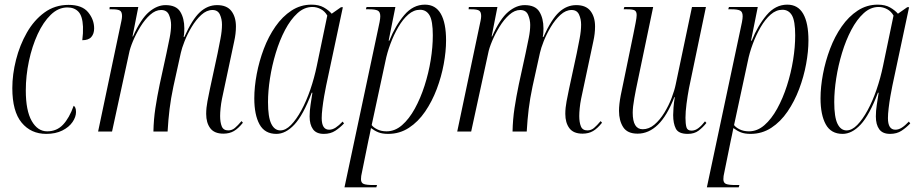

<svg xmlns="http://www.w3.org/2000/svg" viewBox="-20 -566 3960 826"><path d="M179 10Q113 10 73 -38.5Q33 -87 33 -187Q33 -246 49 -309Q65 -372 95.5 -425.5Q126 -479 171 -512Q216 -545 275 -545Q333 -545 359 -513.5Q385 -482 385 -444Q385 -421 373 -407Q361 -393 334 -393Q338 -423 337 -451Q335 -497 317.5 -515.5Q300 -534 270 -534Q231 -534 198.5 -502.5Q166 -471 142 -419Q118 -367 104.5 -303.5Q91 -240 91 -177Q91 -90 116.5 -45.5Q142 -1 183 -1Q224 -1 251 -29.5Q278 -58 297 -111Q301 -109 304 -102.5Q307 -96 307 -84Q307 -63 292 -41Q277 -19 248 -4.5Q219 10 179 10Z M941 9Q902 9 884.5 -14.5Q867 -38 867 -76Q867 -102 872.5 -130.5Q878 -159 883 -183L916 -336Q922 -366 928.5 -399.5Q935 -433 935 -460Q935 -484 926 -503.5Q917 -523 894 -523Q869 -523 846 -502Q823 -481 804.5 -450Q786 -419 774 -388.5Q762 -358 758 -339L726 -194Q715 -142 709.5 -97Q704 -52 701 0H640Q641 -52 648.5 -101Q656 -150 667 -203L696 -336Q704 -374 710 -404Q716 -434 716 -459Q716 -481 707 -502Q698 -523 673 -523Q649 -523 626 -502.5Q603 -482 584 -451Q565 -420 552 -389Q539 -358 535 -336L462 0H402L497 -451Q500 -465 502.5 -477Q505 -489 505 -497Q505 -515 496 -520.5Q487 -526 462 -526H451L452 -536H575L550 -409H552Q586 -485 621 -514.5Q656 -544 692 -544Q738 -544 755.5 -515.5Q773 -487 773 -444Q773 -436 772.5 -426.5Q772 -417 770 -407H773Q807 -483 840 -513.5Q873 -544 914 -544Q956 -544 975.5 -518.5Q995 -493 995 -452Q995 -421 987.5 -388Q980 -355 975 -329L935 -141Q931 -121 929 -101Q927 -81 927 -67Q927 -40 934 -22.5Q941 -5 962 -5Q978 -5 990.5 -15.5Q1003 -26 1019 -45L1025 -38Q1005 -13 986 -2Q967 9 941 9Z M1169 10Q1119 10 1096.5 -31Q1074 -72 1074 -143Q1074 -192 1084.5 -247.5Q1095 -303 1115 -356Q1135 -409 1165 -452Q1195 -495 1234 -520.5Q1273 -546 1320 -546Q1352 -546 1373 -534Q1394 -522 1407 -507L1447 -535H1455L1383 -197Q1379 -178 1374.5 -152Q1370 -126 1367 -100.5Q1364 -75 1364 -58Q1364 -8 1396 -8Q1410 -8 1424 -17Q1438 -26 1454 -43L1460 -35Q1443 -17 1422.5 -3.5Q1402 10 1373 10Q1341 10 1326.5 -10Q1312 -30 1312 -65Q1312 -89 1316 -115Q1320 -141 1324 -167H1321Q1284 -70 1246.5 -30Q1209 10 1169 10ZM1186 -5Q1209 -5 1232 -28.5Q1255 -52 1276.5 -91.5Q1298 -131 1315 -180.5Q1332 -230 1343 -283L1388 -499Q1378 -517 1360.5 -526.5Q1343 -536 1324 -536Q1289 -536 1259.5 -509Q1230 -482 1206.5 -437.5Q1183 -393 1166.5 -338.5Q1150 -284 1141.5 -229Q1133 -174 1133 -127Q1133 -62 1147 -33.5Q1161 -5 1186 -5Z M1605 -433Q1610 -455 1613 -471Q1616 -487 1616 -496Q1616 -515 1605 -520.5Q1594 -526 1568 -526H1554L1557 -536H1681L1652 -391H1655Q1681 -456 1719 -501Q1757 -546 1808 -546Q1854 -546 1876.5 -506.5Q1899 -467 1899 -392Q1899 -345 1889 -290.5Q1879 -236 1859 -183Q1839 -130 1809 -86Q1779 -42 1739 -16Q1699 10 1650 10Q1625 10 1608.5 3.5Q1592 -3 1576 -15Q1572 4 1570 15Q1568 26 1565 38L1538 171Q1535 183 1534 191Q1533 199 1533 205Q1533 221 1545 225.5Q1557 230 1585 230H1602L1599 240H1462ZM1643 -1Q1679 -1 1709.5 -27.5Q1740 -54 1764.5 -98.5Q1789 -143 1806.5 -197.5Q1824 -252 1833 -308Q1842 -364 1842 -414Q1842 -476 1828 -500Q1814 -524 1787 -524Q1760 -524 1736.5 -503.5Q1713 -483 1693.5 -449.5Q1674 -416 1659.5 -377Q1645 -338 1638 -302L1579 -28Q1586 -18 1603 -9.5Q1620 -1 1643 -1Z M2486 9Q2447 9 2429.5 -14.5Q2412 -38 2412 -76Q2412 -102 2417.5 -130.5Q2423 -159 2428 -183L2461 -336Q2467 -366 2473.5 -399.5Q2480 -433 2480 -460Q2480 -484 2471 -503.5Q2462 -523 2439 -523Q2414 -523 2391 -502Q2368 -481 2349.5 -450Q2331 -419 2319 -388.5Q2307 -358 2303 -339L2271 -194Q2260 -142 2254.5 -97Q2249 -52 2246 0H2185Q2186 -52 2193.5 -101Q2201 -150 2212 -203L2241 -336Q2249 -374 2255 -404Q2261 -434 2261 -459Q2261 -481 2252 -502Q2243 -523 2218 -523Q2194 -523 2171 -502.5Q2148 -482 2129 -451Q2110 -420 2097 -389Q2084 -358 2080 -336L2007 0H1947L2042 -451Q2045 -465 2047.5 -477Q2050 -489 2050 -497Q2050 -515 2041 -520.5Q2032 -526 2007 -526H1996L1997 -536H2120L2095 -409H2097Q2131 -485 2166 -514.5Q2201 -544 2237 -544Q2283 -544 2300.5 -515.5Q2318 -487 2318 -444Q2318 -436 2317.5 -426.5Q2317 -417 2315 -407H2318Q2352 -483 2385 -513.5Q2418 -544 2459 -544Q2501 -544 2520.5 -518.5Q2540 -493 2540 -452Q2540 -421 2532.5 -388Q2525 -355 2520 -329L2480 -141Q2476 -121 2474 -101Q2472 -81 2472 -67Q2472 -40 2479 -22.5Q2486 -5 2507 -5Q2523 -5 2535.5 -15.5Q2548 -26 2564 -45L2570 -38Q2550 -13 2531 -2Q2512 9 2486 9Z M2939 10Q2899 10 2887.5 -12.5Q2876 -35 2876 -71Q2876 -84 2877.5 -103.5Q2879 -123 2883 -148H2881Q2850 -68 2810.5 -29.5Q2771 9 2723 9Q2679 9 2661 -19Q2643 -47 2643 -89Q2643 -117 2650.5 -156Q2658 -195 2665 -226L2705 -420Q2710 -445 2714.5 -468Q2719 -491 2719 -501Q2719 -516 2711 -521Q2703 -526 2678 -526H2663L2666 -536H2790L2723 -215Q2716 -183 2709 -144Q2702 -105 2702 -81Q2702 -10 2745 -10Q2772 -10 2795.5 -30Q2819 -50 2838 -81Q2857 -112 2869.5 -145Q2882 -178 2887 -203L2957 -536H3017L2944 -186Q2938 -154 2933.5 -119.5Q2929 -85 2929 -59Q2929 -34 2933 -19Q2937 -4 2955 -4Q2971 -4 2985.5 -15.5Q3000 -27 3013 -44L3019 -37Q3004 -18 2985.5 -4Q2967 10 2939 10Z M3164 -433Q3169 -455 3172 -471Q3175 -487 3175 -496Q3175 -515 3164 -520.5Q3153 -526 3127 -526H3113L3116 -536H3240L3211 -391H3214Q3240 -456 3278 -501Q3316 -546 3367 -546Q3413 -546 3435.5 -506.5Q3458 -467 3458 -392Q3458 -345 3448 -290.5Q3438 -236 3418 -183Q3398 -130 3368 -86Q3338 -42 3298 -16Q3258 10 3209 10Q3184 10 3167.5 3.5Q3151 -3 3135 -15Q3131 4 3129 15Q3127 26 3124 38L3097 171Q3094 183 3093 191Q3092 199 3092 205Q3092 221 3104 225.5Q3116 230 3144 230H3161L3158 240H3021ZM3202 -1Q3238 -1 3268.5 -27.5Q3299 -54 3323.5 -98.5Q3348 -143 3365.5 -197.5Q3383 -252 3392 -308Q3401 -364 3401 -414Q3401 -476 3387 -500Q3373 -524 3346 -524Q3319 -524 3295.5 -503.5Q3272 -483 3252.5 -449.5Q3233 -416 3218.5 -377Q3204 -338 3197 -302L3138 -28Q3145 -18 3162 -9.5Q3179 -1 3202 -1Z M3605 10Q3555 10 3532.5 -31Q3510 -72 3510 -143Q3510 -192 3520.5 -247.5Q3531 -303 3551 -356Q3571 -409 3601 -452Q3631 -495 3670 -520.5Q3709 -546 3756 -546Q3788 -546 3809 -534Q3830 -522 3843 -507L3883 -535H3891L3819 -197Q3815 -178 3810.5 -152Q3806 -126 3803 -100.5Q3800 -75 3800 -58Q3800 -8 3832 -8Q3846 -8 3860 -17Q3874 -26 3890 -43L3896 -35Q3879 -17 3858.5 -3.5Q3838 10 3809 10Q3777 10 3762.5 -10Q3748 -30 3748 -65Q3748 -89 3752 -115Q3756 -141 3760 -167H3757Q3720 -70 3682.5 -30Q3645 10 3605 10ZM3622 -5Q3645 -5 3668 -28.5Q3691 -52 3712.5 -91.5Q3734 -131 3751 -180.5Q3768 -230 3779 -283L3824 -499Q3814 -517 3796.5 -526.5Q3779 -536 3760 -536Q3725 -536 3695.5 -509Q3666 -482 3642.5 -437.5Q3619 -393 3602.5 -338.5Q3586 -284 3577.5 -229Q3569 -174 3569 -127Q3569 -62 3583 -33.5Q3597 -5 3622 -5Z"/></svg>

Font: Noto Serif Display ExtraCondensed Light
Style: Italic
Weight: 300
Width: 2
Italic angle: -12°
Designer: Monotype Design Team
Foundry: Monotype Imaging Inc.
Version: Version 2.009